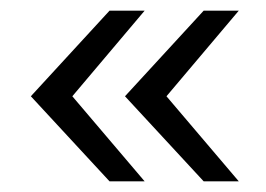

<svg xmlns="http://www.w3.org/2000/svg" viewBox="-20 -417 500 361"><path d="M363 -76 215 -236 363 -397H429L293 -236L429 -76ZM186 -76 38 -236 186 -397H252L116 -236L252 -76Z"/></svg>

Font: Mukta Malar Light
Style: Regular
Weight: 300
Designer: Aadarsh Rajan, Girish Dalvi, Yashodeep Gholap
Foundry: Ek Type
Version: Version 2.538;PS 1.000;hotconv 16.6.51;makeotf.lib2.5.65220;